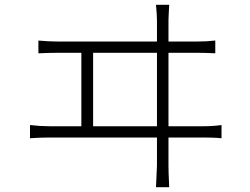

<svg xmlns="http://www.w3.org/2000/svg" viewBox="-20 -766 1040 800"><path d="M368 -240H634V-546H368ZM682 -240H828Q868 -240 903 -245V-190Q883 -192 862 -192.5Q841 -193 828 -193H682V-78Q682 -72 682.5 -46Q683 -20 685 14H630Q634 -62 634 -76V-193H185Q147 -193 105 -190V-245Q147 -240 185 -240H319V-546H221Q184 -546 143 -544Q142 -544 140 -544V-597Q182 -593 221 -593H634V-682Q634 -702 630 -746H685Q684 -726 683 -708Q682 -690 682 -682V-593H802Q842 -593 875 -597Q876 -597 877 -597V-544Q858 -545 837 -545.5Q816 -546 802 -546H682Z"/></svg>

Font: LXGW 975 Gothic SC 200W
Style: Regular
Weight: 200
Version: Version 2.01;February 25, 2021